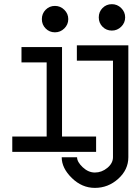

<svg xmlns="http://www.w3.org/2000/svg" viewBox="-20 -725 640 916"><path d="M82.5 -500.5H275.9V-73.7H438.5V-0.5H38.6V-73.7H202.6V-427.2H82.5ZM242.2 -696.8Q268.1 -696.8 286.9 -678.2Q305.7 -659.7 305.7 -633.8Q305.7 -607.9 286.9 -589.4Q268.1 -570.8 242.2 -570.8Q215.8 -570.8 197.8 -589.1Q179.7 -607.4 179.7 -633.8Q179.7 -660.2 197.8 -678.5Q215.8 -696.8 242.2 -696.8ZM432.6 98.1Q465.3 98.1 492.2 75.9Q519 53.7 519 24.9V-435.5H346.7V-508.8H592.3V24.9Q592.3 84.5 544.2 127.9Q496.1 171.4 432.6 171.4Q371.1 171.4 322.8 124.3Q274.4 77.1 274.4 25.4H347.7Q347.7 47.4 374.5 72.8Q401.4 98.1 432.6 98.1ZM513.7 -705.1Q539.6 -705.1 558.3 -686.5Q577.1 -668 577.1 -642.1Q577.1 -616.2 558.3 -597.7Q539.6 -579.1 513.7 -579.1Q487.3 -579.1 469.2 -597.4Q451.2 -615.7 451.2 -642.1Q451.2 -668.5 469.2 -686.8Q487.3 -705.1 513.7 -705.1Z"/></svg>

Font: Anka/Coder
Style: Regular
Weight: 400
Monospace: yes
Version: Version 001.100